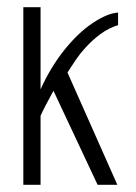

<svg xmlns="http://www.w3.org/2000/svg" viewBox="-20 -515 378 535"><path d="M45 0V-495H93V-266Q121 -328 159.5 -376Q198 -424 238.5 -451Q279 -478 309 -480V-445Q283 -437 260.5 -420.5Q238 -404 218 -382Q204 -367 192 -349.5Q180 -332 168 -313L307 0H252L129 -262Q119 -244 108 -223Q97 -202 93 -192V0Z"/></svg>

Font: Alumni Sans Light
Style: Regular
Weight: 300
Version: Version 1.018